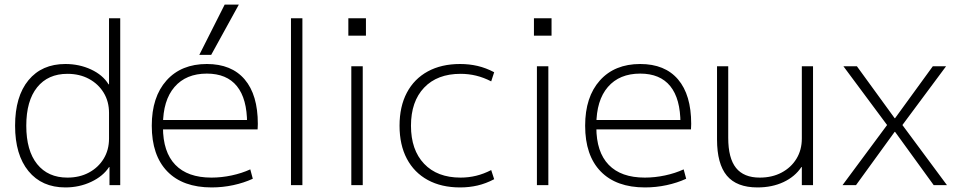

<svg xmlns="http://www.w3.org/2000/svg" viewBox="-20 -810 4200 840"><path d="M266 10Q163 10 104.5 -61.5Q46 -133 46 -260Q46 -388 104.5 -459Q163 -530 266 -530Q327 -530 378.5 -506Q430 -482 455 -441H457V-730H506V0H459V-79H457Q431 -39 379 -14.5Q327 10 266 10ZM275 -33Q328 -33 369 -55Q410 -77 433.5 -115.5Q457 -154 457 -204V-316Q457 -366 433.5 -404.5Q410 -443 369 -465Q328 -487 275 -487Q190 -487 142.5 -428Q95 -369 95 -260Q95 -151 142.5 -92Q190 -33 275 -33Z M906 10Q780 10 712 -60Q644 -130 644 -260Q644 -386 708.5 -458Q773 -530 885 -530Q993 -530 1050.5 -462.5Q1108 -395 1108 -268Q1108 -261 1107.5 -255Q1107 -249 1107 -244H671V-285H1073L1061 -270Q1061 -378 1016.5 -433Q972 -488 885 -488Q794 -488 743.5 -429.5Q693 -371 693 -263V-253Q693 -145 747 -89Q801 -33 905 -33Q949 -33 993.5 -42.5Q1038 -52 1075 -69L1086 -28Q1047 -10 1000.5 0Q954 10 906 10ZM904 -570H852L963 -790H1025Z M1253 0V-730H1303V0Z M1504 -654V-730H1581V-654ZM1517 0V-520H1567V0Z M1993 10Q1911 10 1851.5 -22.5Q1792 -55 1760 -115.5Q1728 -176 1728 -260Q1728 -344 1760 -404.5Q1792 -465 1851.5 -497.5Q1911 -530 1993 -530Q2033 -530 2069.5 -521.5Q2106 -513 2142 -494L2129 -454Q2096 -471 2063 -479Q2030 -487 1995 -487Q1893 -487 1835.5 -426.5Q1778 -366 1778 -260Q1778 -154 1835.5 -93.5Q1893 -33 1995 -33Q2030 -33 2063 -41Q2096 -49 2129 -66L2142 -26Q2106 -7 2069.5 1.5Q2033 10 1993 10Z M2316 -654V-730H2393V-654ZM2329 0V-520H2379V0Z M2802 10Q2676 10 2608 -60Q2540 -130 2540 -260Q2540 -386 2604.5 -458Q2669 -530 2781 -530Q2889 -530 2946.5 -462.5Q3004 -395 3004 -268Q3004 -261 3003.5 -255Q3003 -249 3003 -244H2567V-285H2969L2957 -270Q2957 -378 2912.5 -433Q2868 -488 2781 -488Q2690 -488 2639.5 -429.5Q2589 -371 2589 -263V-253Q2589 -145 2643 -89Q2697 -33 2801 -33Q2845 -33 2889.5 -42.5Q2934 -52 2971 -69L2982 -28Q2943 -10 2896.5 0Q2850 10 2802 10Z M3294 10Q3203 10 3160 -41.5Q3117 -93 3117 -200V-520H3166V-207Q3166 -118 3200 -75.5Q3234 -33 3304 -33Q3358 -33 3399.5 -55Q3441 -77 3464.5 -115.5Q3488 -154 3488 -204V-520H3537V0H3488V-79H3486Q3458 -37 3408 -13.5Q3358 10 3294 10Z M3666 0 3861 -263 3670 -520H3729L3894 -293H3896L4061 -520H4119L3928 -263L4123 0H4065L3896 -233H3894L3725 0Z"/></svg>

Font: M PLUS 1 Thin Light
Style: Regular
Weight: 300
Version: Version 1.001